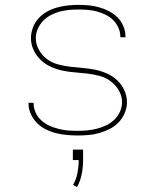

<svg xmlns="http://www.w3.org/2000/svg" viewBox="-20 -548 640 788"><path d="M299 8Q277 8 254.5 6Q232 4 210 -1.5Q188 -7 168 -17Q148 -27 132 -43Q116 -59 106.5 -80Q97 -101 97 -123Q97 -124 97 -124.5Q97 -125 97 -126H118Q118 -125 118 -124.5Q118 -124 118 -124Q118 -104 126.5 -85.5Q135 -67 150 -53.5Q165 -40 183 -32Q201 -24 220.5 -19Q240 -14 259.5 -12.5Q279 -11 299 -11Q319 -11 339 -13Q359 -15 378.5 -20Q398 -25 416.5 -34Q435 -43 449.5 -57Q464 -71 472.5 -90Q481 -109 481 -129Q481 -154 467.5 -177Q454 -200 433.5 -215Q413 -230 388.5 -236.5Q364 -243 338.5 -246Q313 -249 287.5 -251Q262 -253 237.5 -258Q213 -263 189.5 -273.5Q166 -284 147.5 -301.5Q129 -319 118 -342.5Q107 -366 107 -391Q107 -413 115 -434.5Q123 -456 138 -472.5Q153 -489 172.5 -500Q192 -511 213.5 -517Q235 -523 257 -525.5Q279 -528 301 -528Q323 -528 344.5 -526Q366 -524 387 -518Q408 -512 427.5 -502Q447 -492 462.5 -476.5Q478 -461 486.5 -440Q495 -419 495 -398Q495 -397 495 -396Q495 -395 495 -395H474Q474 -395 474 -395.5Q474 -396 474 -397Q474 -416 466 -434Q458 -452 444.5 -465.5Q431 -479 413.5 -487.5Q396 -496 377.5 -501Q359 -506 339.5 -507.5Q320 -509 301 -509Q282 -509 262 -507Q242 -505 223.5 -500Q205 -495 187.5 -485.5Q170 -476 156.5 -462Q143 -448 135 -429.5Q127 -411 127 -391Q127 -366 140 -343Q153 -320 173.5 -305Q194 -290 219 -283.5Q244 -277 269 -274Q294 -271 319.5 -269Q345 -267 370 -262Q395 -257 418.5 -246.5Q442 -236 460.5 -219Q479 -202 490 -178Q501 -154 501 -129Q501 -106 492 -84.5Q483 -63 467.5 -46.5Q452 -30 431.5 -19.5Q411 -9 389 -2.5Q367 4 344.5 6Q322 8 299 8ZM296 220 280 211Q293 188 298 161.5Q303 135 303 109H279V66H321V109Q321 137 315.5 166Q310 195 296 220Z"/></svg>

Font: Iosevka SS04 Thin Extended
Style: Regular
Weight: 100
Width: 7
Monospace: yes
Designer: Belleve Invis
Foundry: Belleve Invis
Version: Version 19.0.0; ttfautohint (v1.8.4)